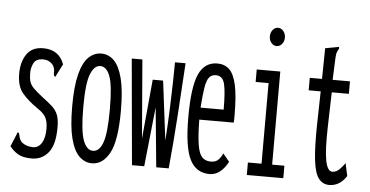

<svg xmlns="http://www.w3.org/2000/svg" viewBox="-47 -730 1595 828"><g transform="rotate(5 750.0 -316.0)"><path d="M116 10Q76 10 54.5 -3.5Q33 -17 20 -35L42 -88L45 -97L51 -95Q54 -88 55.5 -78.5Q57 -69 66 -57Q78 -47 91 -43Q104 -39 117 -39Q140 -39 154 -61Q168 -83 168 -123Q168 -152 159 -170.5Q150 -189 121 -208Q79 -237 54.5 -266.5Q30 -296 30 -350Q30 -401 53 -434.5Q76 -468 124 -468Q193 -468 215 -406L191 -359L187 -350L181 -353Q178 -361 179 -372Q180 -383 172 -398Q156 -420 127 -420Q98 -420 87.5 -400.5Q77 -381 77 -357Q77 -334 81.5 -319.5Q86 -305 99 -292Q112 -279 136 -260Q164 -239 181 -224Q198 -209 206.5 -189Q215 -169 215 -133Q215 -57 187 -23.5Q159 10 116 10Z M376 8Q345 8 321 -15Q297 -38 283.5 -90Q270 -142 270 -229Q270 -317 283.5 -369Q297 -421 321 -444Q345 -467 376 -467Q407 -467 430.5 -444Q454 -421 467.5 -369Q481 -317 481 -229Q481 -99 452 -45.5Q423 8 376 8ZM376 -46Q404 -46 418.5 -87.5Q433 -129 433 -230Q433 -334 418 -373.5Q403 -413 376 -413Q350 -413 334 -373.5Q318 -334 318 -230Q318 -129 333 -87.5Q348 -46 376 -46Z M549 1 508 -457H554L582 -117L606 -374H651L683 -117Q688 -190 690.5 -257Q693 -324 694 -373.5Q695 -423 695 -442V-457H741Q734 -341 726.5 -227Q719 -113 708 1H654L629 -256L602 1Z M885 10Q827 10 800 -43.5Q773 -97 773 -227Q773 -358 798 -413Q823 -468 878 -468Q909 -468 929.5 -449Q950 -430 960.5 -383Q971 -336 971 -251Q971 -241 971 -234.5Q971 -228 970 -220H821Q822 -151 828 -112.5Q834 -74 848 -59Q862 -44 886 -44Q907 -44 918.5 -55.5Q930 -67 937 -84L965 -50Q951 -23 931 -6.5Q911 10 885 10ZM822 -272H922Q922 -351 913.5 -384Q905 -417 876 -417Q858 -417 847.5 -405Q837 -393 831.5 -361.5Q826 -330 822 -272Z M1046 0V-54H1105V-403H1049V-457H1151V-54H1204V0ZM1125 -565Q1112 -565 1102.5 -576.5Q1093 -588 1093 -604Q1093 -621 1102.5 -632.5Q1112 -644 1125 -644Q1139 -644 1148.5 -632.5Q1158 -621 1158 -604Q1158 -588 1148.5 -576.5Q1139 -565 1125 -565Z M1404 12Q1375 12 1357.5 -11Q1340 -34 1333.5 -90.5Q1327 -147 1329 -248L1332 -387H1280V-441H1333L1335 -574L1384 -583L1394 -585L1395 -578Q1391 -571 1387.5 -563.5Q1384 -556 1383 -539L1379 -441H1454V-387H1380L1376 -243Q1373 -137 1382 -91.5Q1391 -46 1412 -46Q1429 -46 1443 -60.5Q1457 -75 1466 -88L1478 -33Q1461 -8 1442.5 2Q1424 12 1404 12Z"/></g></svg>

Font: Inconsolata UltraCondensed
Style: Regular
Weight: 400
Width: 1
Monospace: yes
Designer: Raph Levien, Cyreal, Brenton Simpson
Foundry: Raph Levien, Cyreal, Google
Version: Version 3.001; ttfautohint (v1.8.2.53-6de2)